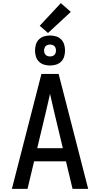

<svg xmlns="http://www.w3.org/2000/svg" viewBox="-20 -1208 640 1228"><path d="M56 0 245 -735H355L544 0H444L402 -176H198L156 0ZM382 -260 327 -490Q320 -519 313.5 -548.5Q307 -578 300 -608Q293 -578 286.5 -548.5Q280 -519 273 -490L218 -260ZM300 -789Q281 -789 262 -794.5Q243 -800 229 -814Q215 -828 209.5 -847Q204 -866 204 -885Q204 -904 209.5 -923Q215 -942 229 -956Q243 -970 262 -975.5Q281 -981 300 -981Q319 -981 338 -975.5Q357 -970 371 -956Q385 -942 390.5 -923Q396 -904 396 -885Q396 -866 390.5 -847Q385 -828 371 -814Q357 -800 338 -794.5Q319 -789 300 -789ZM300 -847Q308 -847 315.5 -849.5Q323 -852 328 -857Q333 -862 335.5 -869.5Q338 -877 338 -885Q338 -893 335.5 -900.5Q333 -908 328 -913Q323 -918 315.5 -920.5Q308 -923 300 -923Q292 -923 284.5 -920.5Q277 -918 272 -913Q267 -908 264.5 -900.5Q262 -893 262 -885Q262 -877 264.5 -869.5Q267 -862 272 -857Q277 -852 284.5 -849.5Q292 -847 300 -847ZM287 -997 234 -1043 369 -1188 433 -1132Z"/></svg>

Font: Iosevka Fixed Medium Extended
Style: Regular
Weight: 500
Width: 7
Monospace: yes
Designer: Belleve Invis
Foundry: Belleve Invis
Version: Version 24.1.1; ttfautohint (v1.8.4)